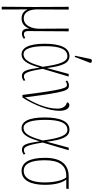

<svg xmlns="http://www.w3.org/2000/svg" viewBox="550 -1395 1085 2225"><g transform="rotate(90 1092.5 -282.5)"><path d="M58 240H90L89 -58H90C101 -32 129 10 193 10C256 10 289 -26 310 -76H312C310 -22 328 6 371 6C392 6 412 -2 428 -15L421 -33C401 -21 389 -17 377 -17C353 -17 340 -32 340 -64L343 -536H311L313 -198C314 -110 277 -15 191 -15C121 -15 89 -82 89 -168L91 -536H59L61 -136Z M639 -605 708 -784V-796C691 -808 668 -811 663 -787L626 -611ZM611 10C698 10 733 -98 763 -197H764C786 -51 799 6 861 6C880 6 899 -1 917 -15L910 -33C895 -24 883 -17 865 -17C830 -17 808 -45 778 -235L867 -536H837L769 -285H768C745 -466 711 -545 629 -545C533 -545 487 -439 487 -257C487 -58 542 10 611 10ZM608 -13C541 -13 515 -115 515 -266C515 -429 549 -521 631 -521C695 -521 727 -435 754 -235C724 -140 694 -13 608 -13Z M1080 0H1110C1201 -141 1264 -307 1264 -429C1264 -507 1234 -544 1197 -544C1181 -544 1168 -533 1166 -516C1206 -508 1239 -472 1239 -408C1239 -264 1166 -121 1108 -30C1047 -510 1029 -539 969 -539C948 -539 928 -529 914 -518L921 -500C940 -514 956 -516 964 -516C999 -516 1019 -487 1080 0Z M1465 10C1552 10 1587 -98 1617 -197H1618C1640 -51 1653 6 1715 6C1734 6 1753 -1 1771 -15L1764 -33C1749 -24 1737 -17 1719 -17C1684 -17 1662 -45 1632 -235L1721 -536H1691L1623 -285H1622C1599 -466 1565 -545 1483 -545C1387 -545 1341 -439 1341 -257C1341 -58 1396 10 1465 10ZM1462 -13C1395 -13 1369 -115 1369 -266C1369 -429 1403 -521 1485 -521C1549 -521 1581 -435 1608 -235C1578 -140 1548 -13 1462 -13Z M1960 10C2071 10 2122 -98 2122 -260C2122 -381 2097 -461 2061 -508H2166L2170 -536H2026C1881 -536 1809 -443 1809 -260C1809 -85 1861 10 1960 10ZM1959 -15C1877 -15 1837 -100 1837 -260C1837 -423 1894 -508 2018 -508H2036C2071 -465 2094 -369 2094 -259C2094 -108 2050 -15 1959 -15Z"/></g></svg>

Font: Noto Serif ExtraCondensed Thin
Style: Regular
Weight: 100
Width: 2
Designer: Monotype Design Team
Foundry: Monotype Imaging Inc.
Version: Version 2.013